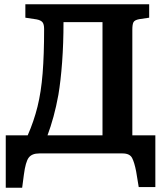

<svg xmlns="http://www.w3.org/2000/svg" viewBox="-20 -720 787 901"><path d="M7 161V-85H110Q139 -151 156 -219.5Q173 -288 180 -375.5Q187 -463 187 -584Q187 -606 179.5 -615.5Q172 -625 152 -629L99 -637V-700H680V-637L633 -630Q612 -626 606.5 -616Q601 -606 601 -581V-85H709V158H631L619 85Q611 43 600 21.5Q589 0 555 0H164Q130 0 115 19.5Q100 39 92 100L84 161ZM203 -85H461V-616H278Q278 -516 271.5 -428Q265 -340 254 -275Q244 -220 231 -172.5Q218 -125 203 -85Z"/></svg>

Font: Literata SemiBold
Style: Regular
Weight: 600
Designer: Latin by Veronika Burian and Jose Scaglione. Greek by Irene Vlachou. Cyrillic by Vera Evstafieva.
Foundry: TypeTogether
Version: Version 3.103; ttfautohint (v1.8.4.7-5d5b);gftools[0.9.29]